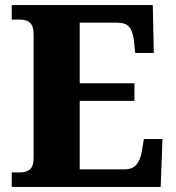

<svg xmlns="http://www.w3.org/2000/svg" viewBox="-20 -734 690 754"><path d="M26 0V-57H62Q83 -57 97.5 -69Q112 -81 112 -114V-598Q112 -632 98 -644.5Q84 -657 62 -657H26V-714H580L584 -526H511L506 -574Q502 -611 487.5 -628Q473 -645 440 -645H293V-407H508V-338H293V-69H469Q500 -69 515.5 -87Q531 -105 537 -140L545 -188H618L611 0Z"/></svg>

Font: Noto Serif ExtraBold
Style: Regular
Weight: 800
Designer: Monotype Design Team
Foundry: Monotype Imaging Inc.
Version: Version 2.014